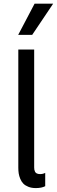

<svg xmlns="http://www.w3.org/2000/svg" viewBox="-20 -989 301 1014"><path d="M76 -804.7 162.6 -969.5H260.7L149.9 -804.7ZM169 4.3Q146.7 4.3 129.8 -2.5Q112.9 -9.2 103 -19.5Q93 -29.8 87 -44.6Q81 -59.3 78.8 -73.2Q76.7 -87 76.7 -103V-727.3H160.5V-104.4Q160.5 -97.7 161.4 -92.7Q162.3 -87.7 165.1 -81.9Q168 -76 174.7 -72.8Q181.5 -69.6 191.8 -69.6Q207 -69.6 218.8 -76V-5.7Q199.9 4.3 169 4.3Z"/></svg>

Font: TID UI
Style: Regular
Weight: 400
Designer: The TID Project Authors
Foundry: Bakken & Bæck
Version: Version 1.001;hotconv 1.0.109;makeotfexe 2.5.65596